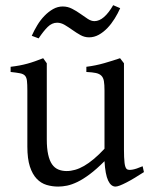

<svg xmlns="http://www.w3.org/2000/svg" viewBox="-20 -688 570 723"><path d="M522 -40Q503.9 -28.3 487.3 -18.3Q470.7 -8.3 456.5 -1Q442.4 6.3 431.6 10.5Q420.9 14.6 415 14.6Q397.9 14.6 387.2 -8.1Q376.5 -30.8 373.5 -81.1Q343.3 -50.8 318.1 -32Q293 -13.2 271.7 -2.9Q250.5 7.3 232.7 11Q214.8 14.6 199.2 14.6Q176.3 14.6 155.3 8.3Q134.3 2 118.2 -14.9Q102.1 -31.7 92.5 -61Q83 -90.3 83 -136.2V-347.2Q83 -370.6 81.5 -383.5Q80.1 -396.5 74 -403.1Q67.9 -409.7 55.2 -412.1Q42.5 -414.6 20 -417V-436.5Q37.6 -438.5 53 -441.4Q68.4 -444.3 82.8 -448.2Q97.2 -452.1 111.8 -457.3Q126.5 -462.4 142.6 -468.8L156.2 -449.7V-163.1Q156.2 -128.9 161.4 -106Q166.5 -83 176 -69.3Q185.5 -55.7 199.5 -49.8Q213.4 -43.9 231 -43.9Q246.6 -43.9 262.9 -48.6Q279.3 -53.2 296.6 -63.2Q314 -73.2 333 -89.1Q352.1 -105 373.5 -127.9V-347.2Q373.5 -369.1 371.3 -382.3Q369.1 -395.5 361.8 -402.8Q354.5 -410.2 341.1 -413.1Q327.6 -416 305.2 -417V-436.5Q340.3 -440.9 372.6 -450.2Q404.8 -459.5 432.1 -468.8L446.8 -449.7V-124Q446.8 -93.8 449 -74.7Q451.2 -55.7 458 -50.8Q463.9 -46.9 478 -49.1Q492.2 -51.3 517.1 -62L522 -40ZM432.6 -657.2Q423.8 -637.2 411.6 -617.7Q399.4 -598.1 384.5 -582.5Q369.6 -566.9 352.1 -557.1Q334.5 -547.4 315.4 -547.4Q298.3 -547.4 283 -555.9Q267.6 -564.5 252.9 -575Q238.3 -585.4 223.9 -594Q209.5 -602.5 195.3 -602.5Q175.8 -602.5 159.7 -586.7Q143.6 -570.8 125.5 -543.5L99.6 -553.2Q108.4 -573.2 120.4 -593Q132.3 -612.8 147.5 -628.4Q162.6 -644 179.9 -653.8Q197.3 -663.6 216.3 -663.6Q234.9 -663.6 251.5 -655Q268.1 -646.5 282.7 -636Q297.4 -625.5 310.5 -616.9Q323.7 -608.4 335.4 -608.4Q354 -608.4 371.8 -624Q389.6 -639.6 406.2 -668.5L432.6 -657.2Z"/></svg>

Font: Gentium
Style: Regular
Weight: 400
Designer: J. Victor Gaultney
Version: Version 1.03; 2011; OFL 1.1 release